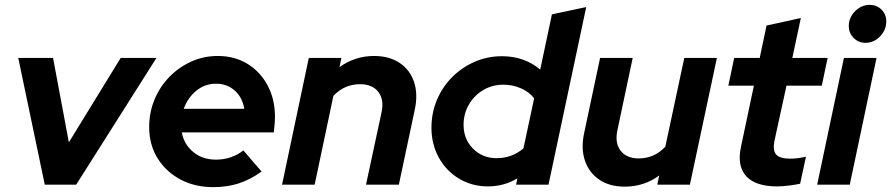

<svg xmlns="http://www.w3.org/2000/svg" viewBox="-20 -759 3662 789"><path d="M164 0 55 -521H198L263 -174L476 -521H623L293 0Z M856 10Q780 10 720.5 -22Q661 -54 627 -109.5Q593 -165 593 -237Q593 -297 615 -350Q637 -403 676 -443Q715 -483 766 -506Q817 -529 875 -529Q944 -529 997 -496.5Q1050 -464 1080 -407.5Q1110 -351 1110 -278Q1110 -267 1109 -254Q1108 -241 1105 -215H727Q736 -166 774 -134.5Q812 -103 867 -103Q900 -103 929 -113Q958 -123 980 -141L1055 -54Q1007 -20 960 -5Q913 10 856 10ZM735 -312H984Q976 -359 944.5 -387Q913 -415 868 -415Q822 -415 787 -386.5Q752 -358 735 -312Z M1139 0 1249 -521H1383L1375 -483Q1439 -529 1517 -529Q1579 -529 1621.5 -501Q1664 -473 1681 -423.5Q1698 -374 1685 -311L1619 0H1484L1548 -298Q1559 -350 1534.5 -381.5Q1510 -413 1460 -413Q1395 -413 1350 -365L1273 0Z M1985 7Q1920 7 1867 -24.5Q1814 -56 1783.5 -111Q1753 -166 1753 -234Q1753 -295 1775.5 -348.5Q1798 -402 1838 -442Q1878 -482 1930.5 -505Q1983 -528 2043 -528Q2090 -528 2130 -513.5Q2170 -499 2200 -473L2248 -700L2389 -730L2234 0H2101L2106 -26Q2051 7 1985 7ZM2021 -109Q2083 -109 2131 -149L2175 -355Q2155 -381 2121 -396Q2087 -411 2048 -411Q2003 -411 1966 -389Q1929 -367 1907 -329.5Q1885 -292 1885 -246Q1885 -187 1924 -148Q1963 -109 2021 -109Z M2547 8Q2485 8 2443 -20.5Q2401 -49 2384 -98Q2367 -147 2380 -210L2446 -521H2580L2517 -223Q2506 -171 2530.5 -139.5Q2555 -108 2605 -108Q2669 -108 2714 -156L2792 -521H2926L2815 0H2681L2689 -38Q2627 8 2547 8Z M3173 7Q3085 7 3046.5 -35Q3008 -77 3025 -156L3078 -407H2973L2997 -521H3102L3130 -654L3271 -685L3236 -521H3381L3357 -407H3212L3162 -178Q3155 -140 3170 -123.5Q3185 -107 3228 -107Q3244 -107 3259 -109Q3274 -111 3292 -115L3268 -4Q3250 0 3223 3.5Q3196 7 3173 7Z M3536 -583Q3508 -583 3488 -603Q3468 -623 3468 -652Q3468 -687 3494 -713Q3520 -739 3554 -739Q3583 -739 3602.5 -719.5Q3622 -700 3622 -671Q3622 -636 3596.5 -609.5Q3571 -583 3536 -583ZM3338 0 3448 -521H3582L3472 0Z"/></svg>

Font: Red Hat Display
Style: Bold Italic
Weight: 700
Italic angle: -12°
Designer: Pentagram, MCKL
Foundry: Pentagram, MCKL
Version: Version 1.023; ttfautohint (v1.8.3)